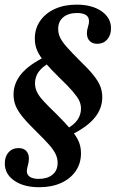

<svg xmlns="http://www.w3.org/2000/svg" viewBox="-22 -602 502 815"><path d="M279 -29 260.5 -54.8Q291.1 -71 306.5 -92.7Q321.8 -114.5 321.8 -141.1Q321.8 -159.7 313.7 -175.8Q305.6 -191.9 286.3 -214.5Q266.9 -237.1 230.6 -271.8Q192.7 -308.9 169.8 -335.9Q146.8 -362.9 136.3 -386.3Q125.8 -409.7 125.8 -437.9Q125.8 -480.6 148.4 -513.3Q171 -546 210.9 -564.1Q250.8 -582.3 303.2 -582.3Q368.5 -582.3 408.9 -554.4Q449.2 -526.6 449.2 -481.5Q449.2 -452.4 433.1 -434.3Q416.9 -416.1 391.1 -416.1Q371 -416.1 359.3 -427.4Q347.6 -438.7 346.8 -459.7Q346.8 -474.2 351.6 -488.7Q356.5 -503.2 355.6 -513.7Q355.6 -529.8 342.7 -538.3Q329.8 -546.8 304.8 -546.8Q268.5 -546.8 246.8 -529Q225 -511.3 225 -479Q225 -458.9 233.9 -441.1Q242.7 -423.4 262.9 -400.8Q283.1 -378.2 316.1 -345.2Q354 -308.9 374.6 -283.1Q395.2 -257.3 403.6 -235.9Q412.1 -214.5 412.1 -188.7Q412.1 -141.1 379.4 -101.6Q346.8 -62.1 279 -29ZM144.4 192.7Q79 192.7 38.7 164.9Q-1.6 137.1 -1.6 91.9Q-1.6 62.1 14.5 44.4Q30.6 26.6 56.5 26.6Q77.4 26.6 88.7 37.9Q100 49.2 100.8 70.2Q100.8 84.7 96.4 99.6Q91.9 114.5 91.9 124.2Q91.9 140.3 105.2 148.8Q118.5 157.3 142.7 157.3Q179 157.3 200.8 139.5Q222.6 121.8 222.6 89.5Q222.6 69.4 213.7 51.2Q204.8 33.1 185.1 10.9Q165.3 -11.3 131.5 -44.4Q94.4 -80.6 73.8 -106Q53.2 -131.5 44.4 -153.2Q35.5 -175 35.5 -200.8Q35.5 -248.4 68.1 -287.9Q100.8 -327.4 168.5 -360.5L187.1 -334.7Q156.5 -317.7 141.5 -296.4Q126.6 -275 126.6 -248.4Q126.6 -229.8 134.3 -212.9Q141.9 -196 161.7 -174.2Q181.5 -152.4 216.9 -118.5Q254.8 -80.6 277.8 -53.6Q300.8 -26.6 311.3 -3.2Q321.8 20.2 321.8 48.4Q321.8 91.1 299.6 123.8Q277.4 156.5 237.5 174.6Q197.6 192.7 144.4 192.7Z"/></svg>

Font: Playfair 9pt
Style: Bold Italic
Weight: 700
Italic angle: -15.6°
Designer: Claus Eggers Sørensen
Foundry: Claus Eggers Sørensen
Version: Version 2.203